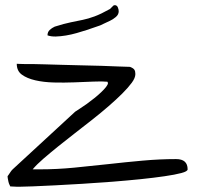

<svg xmlns="http://www.w3.org/2000/svg" viewBox="-20 -711 753 732"><path d="M8.8 -38.1Q8.8 -40 11.7 -43L17.6 -51.8Q20.5 -56.6 23.4 -60.1Q26.4 -63.5 28.3 -65.4L266.6 -285.2Q273.4 -290 285.2 -297.4Q296.9 -304.7 311 -314.9Q325.2 -325.2 339.8 -336.9Q354.5 -348.6 365.7 -359.4Q377 -370.1 384.3 -379.4Q391.6 -388.7 391.6 -394.5Q391.6 -395.5 390.6 -397Q389.6 -398.4 389.6 -399.4Q369.1 -401.4 335.4 -399.9Q301.8 -398.4 262.7 -397Q223.6 -395.5 185.1 -396.5Q146.5 -397.5 114.7 -404.8Q83 -412.1 63.5 -426.3Q43.9 -440.4 43.9 -467.8Q46.9 -467.8 55.7 -467.3Q64.5 -466.8 74.2 -466.8Q84 -466.8 92.8 -466.8Q101.6 -466.8 104.5 -466.8Q118.2 -466.8 147.5 -465.8Q176.8 -464.8 213.4 -463.9Q250 -462.9 290.5 -461.9Q331.1 -460.9 367.7 -460Q404.3 -459 433.1 -457.5Q461.9 -456.1 475.6 -456.1Q488.3 -451.2 492.2 -445.3Q496.1 -439.5 496.1 -428.7Q496.1 -414.1 482.4 -395.5Q468.8 -377 446.3 -354.5Q423.8 -332 394.5 -306.6Q365.2 -281.2 332.5 -255.4Q299.8 -229.5 266.1 -203.6Q232.4 -177.7 201.7 -152.8Q170.9 -127.9 145.5 -106Q120.1 -84 104.5 -65.4H132.8Q197.3 -65.4 262.7 -71.8Q328.1 -78.1 393.6 -85.4Q459 -92.8 523.9 -98.6Q588.9 -104.5 651.4 -104.5Q695.3 -104.5 695.3 -65.4Q695.3 -57.6 671.4 -51.3Q647.5 -44.9 607.4 -39.1Q567.4 -33.2 515.1 -27.8Q462.9 -22.5 407.2 -18.1Q351.6 -13.7 294.9 -10.3Q238.3 -6.8 189.9 -4.4Q141.6 -2 105.5 -0.5Q69.3 1 52.7 1H45.9Q41 1 35.6 0.5Q30.3 0 25.4 0H19.5Q18.6 -2 16.1 -6.8Q13.7 -11.7 12.2 -18.1Q10.7 -24.4 9.8 -30.3Q8.8 -36.1 8.8 -38.1ZM161.1 -576.2Q161.1 -588.9 169.4 -596.7Q177.7 -604.5 188.5 -609.4Q225.6 -621.1 250 -626Q274.4 -630.9 295.4 -635.3Q316.4 -639.6 340.3 -648.4Q364.3 -657.2 399.4 -676.8Q401.4 -678.7 406.2 -683.6Q411.1 -688.5 413.1 -690.4H415Q415 -690.4 415.5 -690.9Q416 -691.4 417 -691.4Q425.8 -691.4 429.2 -683.1Q432.6 -674.8 432.6 -668Q432.6 -655.3 421.4 -646Q410.2 -636.7 399.4 -631.8Q382.8 -624 375.5 -620.6Q368.2 -617.2 362.3 -614.3Q355.5 -612.3 342.3 -607.4Q329.1 -602.5 311 -596.7Q293 -590.8 272.5 -585Q252 -579.1 231.4 -575.7Q210.9 -572.3 192.9 -571.8Q174.8 -571.3 161.1 -576.2Z"/></svg>

Font: Swanky and Moo Moo Cyrillic
Style: Regular
Weight: 400
Designer: Kimberly Geswein; Denis Ignatov
Foundry: Kimberly Geswein; Denis Ignatov
Version: Version 1.003 June 27, 2018